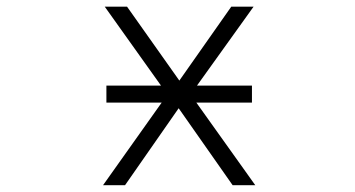

<svg xmlns="http://www.w3.org/2000/svg" viewBox="-20 -542 1040 563"><path d="M292 -241.2V-291H452.1L287.1 -522.5H352.5L505.9 -305.7L658.2 -522.5H723.6L557.6 -291H718.8V-241.2H555.7L728.5 1H662.1L503.9 -224.6L346.7 1H282.2L454.1 -241.2Z"/></svg>

Font: Gen Shin Gothic Monospace Light
Style: Regular
Weight: 300
Designer: [Source Han Sans]
Ryoko NISHIZUKA  (kana & ideographs); Paul D. Hunt (Latin, Greek & Cyrillic); Wenlong ZHANG  (bopomofo
Version: Version 1.002.20150607